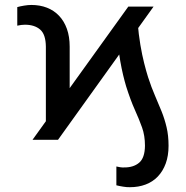

<svg xmlns="http://www.w3.org/2000/svg" viewBox="-20 -573 762 787"><path d="M217.8 0H113.3L505.9 -545.9H609.4ZM462.9 -394.5 543.9 -483.4Q548.3 -430.7 555.4 -388.9Q562.5 -347.2 570.8 -314.5Q579.1 -281.7 586.9 -256.8Q600.6 -214.8 615.2 -181.2Q629.9 -147.5 642.3 -116.5Q654.8 -85.4 662.8 -51.5Q670.9 -17.6 670.9 24.4Q670.9 65.4 659.4 96.9Q647.9 128.4 627 150.4Q606 172.4 576.9 183.3Q547.9 194.3 512.7 194.3Q501 194.8 484.6 192.1Q468.3 189.5 457 186.5V109.4Q463.9 111.3 472.9 112.5Q481.9 113.8 488.3 113.3Q526.9 113.8 550.3 94Q573.7 74.2 574.2 24.4Q574.2 -17.1 562.3 -50.5Q550.3 -84 532.7 -123Q515.1 -162.1 497.1 -218.8Q490.7 -240.2 484.6 -265.6Q478.5 -291 472.9 -322.8Q467.3 -354.5 462.9 -394.5ZM265.6 -110.4 168 -21.5V-381.8Q167.5 -432.1 144.5 -451.9Q121.6 -471.7 82 -471.7Q75.7 -471.7 67.1 -470.7Q58.6 -469.7 50.8 -467.8V-543.9Q63 -547.4 79.1 -550Q95.2 -552.7 108.4 -552.7Q143.6 -552.7 172.4 -541.5Q201.2 -530.3 221.9 -508.5Q242.7 -486.8 254.2 -454.8Q265.6 -422.9 265.6 -381.8Z"/></svg>

Font: Inter
Style: Regular
Weight: 400
Designer: Rasmus Andersson
Foundry: rsms
Version: Version 4.000;git-8c9346024